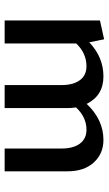

<svg xmlns="http://www.w3.org/2000/svg" viewBox="159 -627 468 826"><g transform="rotate(90 393.0 -214.0)"><path d="M582 -425Q641 -425 679 -383.5Q717 -342 717 -271V0H619V-244Q619 -295 598 -323.5Q577 -352 538 -352Q484 -352 442 -307Q445 -290 445 -271V0H346V-244Q346 -295 325 -323.5Q304 -352 265 -352Q209 -352 167 -308V0H68V-410L149 -428L162 -364Q226 -425 309 -425Q391 -425 427 -353Q495 -425 582 -425Z"/></g></svg>

Font: EauTest Semibold
Style: Regular
Weight: 600
Designer: Christian Thalmann (Catharsis Fonts)
Version: Version 0.001;PS 000.001;hotconv 1.0.88;makeotf.lib2.5.64775